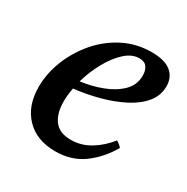

<svg xmlns="http://www.w3.org/2000/svg" viewBox="-120 -586 687 704"><g transform="rotate(30 223.0 -234.0)"><path d="M437 -398Q437 -359 412 -328.5Q387 -298 344.5 -276Q302 -254 250 -240Q198 -226 144 -220Q138 -189 138 -162Q138 -112 160 -82.5Q182 -53 231 -53Q274 -53 312 -76Q350 -99 379 -136Q395 -127 402 -117Q368 -59 319 -23.5Q270 12 202 12Q123 12 77.5 -35.5Q32 -83 32 -163Q32 -219 54 -275Q76 -331 115.5 -377.5Q155 -424 209.5 -452Q264 -480 328 -480Q384 -480 410.5 -458Q437 -436 437 -398ZM152 -255Q199 -261 242.5 -277.5Q286 -294 314 -321.5Q342 -349 342 -389Q342 -411 332 -424.5Q322 -438 300 -438Q269 -438 240 -411.5Q211 -385 188 -343Q165 -301 152 -255Z"/></g></svg>

Font: Tiro Devanagari Sanskrit
Style: Italic
Weight: 400
Italic angle: -11°
Designer: Devanagari: John Hudson & Fiona Ross, assisted by Paul Hanslow. Latin: John Hudson with Paul Hanslow, assisted by Kaja S
Foundry: Tiro Typeworks Ltd.
Version: Version 1.52